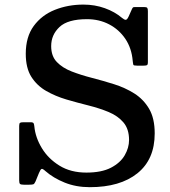

<svg xmlns="http://www.w3.org/2000/svg" viewBox="-20 -780 722 816"><path d="M544 -521.5Q539.5 -575 512.8 -614.8Q486 -654.5 443.8 -676.5Q401.5 -698.5 350 -698.5Q268 -698.5 232.8 -665.2Q197.5 -632 197.5 -584Q197.5 -541.5 221.5 -516.5Q245.5 -491.5 284.8 -476.2Q324 -461 370.8 -449Q417.5 -437 464.5 -422.2Q511.5 -407.5 550.8 -382.8Q590 -358 613.8 -317.5Q637.5 -277 637.5 -213Q637.5 -102.5 564 -43.5Q490.5 15.5 361.5 15.5Q303 15.5 254.8 -4Q206.5 -23.5 173 -53Q161 -64 156.5 -62Q152 -60 145.5 -44.5L131 -9Q126.5 1 122.2 3Q118 5 103.5 5H81.5Q69.5 5 65.5 2Q61.5 -1 61.5 -13V-245Q61.5 -256 65.5 -258.2Q69.5 -260.5 81 -260.5H109Q120.5 -260.5 122.8 -256.2Q125 -252 126 -242.5Q130.5 -195.5 157.8 -150.5Q185 -105.5 232.8 -76Q280.5 -46.5 347 -46.5Q411.5 -46.5 451.5 -67.2Q491.5 -88 510 -120Q528.5 -152 528.5 -185Q528.5 -231.5 504.8 -259.5Q481 -287.5 442 -303.8Q403 -320 356 -331.8Q309 -343.5 262.2 -357.2Q215.5 -371 176.2 -393.5Q137 -416 113.2 -453.5Q89.5 -491 89.5 -551.5Q89.5 -623.5 123.5 -669.8Q157.5 -716 213.2 -738.2Q269 -760.5 334.5 -760.5Q383 -760.5 425.5 -745.2Q468 -730 498.5 -704Q508 -696 514 -695.8Q520 -695.5 526.5 -709.5L541.5 -743Q544 -747.5 545.8 -748.8Q547.5 -750 554.5 -750H593Q603 -750 605.8 -746.5Q608.5 -743 608.5 -732.5V-516Q608.5 -505 604.5 -503Q600.5 -501 589.5 -501H563Q548 -501 546.8 -504.5Q545.5 -508 544 -521.5Z"/></svg>

Font: Besley* Medium
Style: Regular
Weight: 500
Designer: Owen Earl
Foundry: indestructible type*
Version: Version 3.000; ttfautohint (v1.8.3)